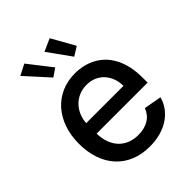

<svg xmlns="http://www.w3.org/2000/svg" viewBox="-223 -902 1032 1032"><g transform="rotate(-45 293.5 -385.5)"><path d="M46.9 -269.2Q46.9 -332 65 -384.2Q83.1 -436.4 116.1 -473.7Q149.1 -511 195.7 -531.8Q242.2 -552.6 299 -552.6Q329.9 -552.6 359.7 -546Q389.6 -539.4 416.5 -525.4Q443.5 -511.4 466.1 -489.5Q488.6 -467.7 505.3 -437.1Q522 -406.6 531.2 -367.2Q540.5 -327.8 540.5 -278.4V-240.8H152.7Q153.8 -201.3 165.3 -170.8Q176.8 -140.3 197.1 -119.3Q217.3 -98.4 245.4 -87.5Q273.4 -76.7 307.5 -76.7Q353 -76.7 385.8 -96.2Q418.7 -115.8 433.2 -154.5L533.7 -136.4Q524.9 -103 504.8 -75.8Q484.7 -48.7 455.6 -29.3Q426.5 -9.9 388.8 0.5Q351.2 11 306.5 11Q246.1 11 198 -8.9Q149.9 -28.8 116.3 -65.5Q82.7 -102.3 64.8 -153.9Q46.9 -205.6 46.9 -269.2ZM153.1 -320.3H436.4Q436.4 -351.6 426.5 -378Q416.5 -404.5 398.8 -423.8Q381 -443.2 355.8 -454Q330.6 -464.8 299.7 -464.8Q267.4 -464.8 240.9 -453.1Q214.5 -441.4 195.5 -421.5Q176.5 -401.6 165.7 -375.5Q154.8 -349.4 153.1 -320.3ZM265.6 -750 337 -782 411.2 -649.9 360.1 -618.3ZM144.2 -782 247.2 -649.9 201.7 -618.3 82 -750Z"/></g></svg>

Font: Cannonade Med
Style: Regular
Weight: 500
Designer: Rasmus Andersson
Foundry: rsms
Version: Version 3.012;git-f93a4a705